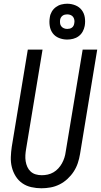

<svg xmlns="http://www.w3.org/2000/svg" viewBox="-20 -1001 541 1029"><path d="M202 8Q175 8 148 2Q121 -4 99.5 -19Q78 -34 64 -56.5Q50 -79 43.5 -105Q37 -131 38 -159Q39 -187 43 -214L129 -735H208L120 -203Q117 -186 116 -169.5Q115 -153 117.5 -137Q120 -121 126.5 -106.5Q133 -92 144.5 -81.5Q156 -71 171.5 -66.5Q187 -62 204 -62Q204 -62 204 -62Q204 -62 204 -62Q220 -62 236 -65.5Q252 -69 266.5 -77.5Q281 -86 292.5 -98.5Q304 -111 312 -125.5Q320 -140 325 -155.5Q330 -171 332 -187L423 -735H501L409 -176Q405 -151 397 -127Q389 -103 375 -81.5Q361 -60 341.5 -42Q322 -24 299 -12.5Q276 -1 251 3.5Q226 8 202 8ZM340 -789Q317 -789 296 -797.5Q275 -806 262.5 -823Q250 -840 246.5 -862.5Q243 -885 247 -908Q249 -924 257.5 -938.5Q266 -953 279.5 -963Q293 -973 309 -977Q325 -981 340 -981Q363 -981 384 -972.5Q405 -964 418 -947Q431 -930 434.5 -907.5Q438 -885 434 -862Q431 -846 423 -831.5Q415 -817 401.5 -807Q388 -797 372 -793Q356 -789 340 -789ZM340 -846Q347 -846 353.5 -847.5Q360 -849 365.5 -853Q371 -857 374 -863Q377 -869 378 -876Q380 -885 378.5 -894Q377 -903 372 -910Q367 -917 358.5 -920.5Q350 -924 340 -924Q334 -924 327.5 -922.5Q321 -921 315.5 -917Q310 -913 306.5 -907Q303 -901 302 -894Q301 -885 302 -876Q303 -867 308.5 -860Q314 -853 322.5 -849.5Q331 -846 340 -846Z"/></svg>

Font: Iosevka Curly Oblique
Style: Regular
Weight: 400
Italic angle: -9°
Monospace: yes
Designer: Belleve Invis
Foundry: Belleve Invis
Version: Version 11.1.0; ttfautohint (v1.8.3)